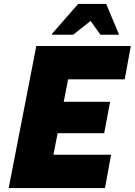

<svg xmlns="http://www.w3.org/2000/svg" viewBox="-20 -953 683 973"><path d="M24 0 164 -720H358L218 0ZM159 0 192 -169H543L512 0ZM217 -278 246 -437H538L508 -278ZM266 -551 299 -720H643L612 -551ZM243 -777V-781L376 -933H518L582 -781V-777H489L439 -847L351 -777Z"/></svg>

Font: Kufam ExtraBold
Style: Italic
Weight: 800
Italic angle: -11°
Designer: Artur Schmal
Foundry: Original Type
Version: Version 1.301; ttfautohint (v1.8.3)